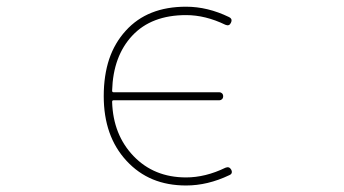

<svg xmlns="http://www.w3.org/2000/svg" viewBox="-20 -575 1040 581"><path d="M543 -13.7Q487.3 -13.7 442.4 -32.2Q397.5 -50.8 362.8 -88.4Q328.1 -126 311 -174.8Q293.9 -223.6 293.9 -284.2Q293.9 -346.7 310.5 -396.5Q327.1 -445.3 360.4 -481.9Q393.6 -518.6 439 -536.6Q484.4 -554.7 543 -554.7Q608.4 -554.7 672.9 -523.4Q680.7 -519.5 680.7 -513.7Q680.7 -509.8 678.7 -505.9Q673.8 -495.1 662.1 -500Q601.6 -529.3 543 -529.3Q438.5 -529.3 380.4 -467.3Q322.3 -405.3 319.3 -300.8Q319.3 -295.9 323.2 -295.9H643.6Q648.4 -295.9 651.9 -292.5Q655.3 -289.1 655.3 -283.7Q655.3 -278.3 651.9 -274.9Q648.4 -271.5 643.6 -271.5H323.2Q319.3 -271.5 319.3 -266.6Q322.3 -167 384.3 -102.5Q446.3 -38.1 543 -38.1Q601.6 -38.1 662.1 -67.4Q673.8 -72.3 679.7 -61.5Q681.6 -57.6 681.6 -54.7Q681.6 -47.9 673.8 -44.9Q608.4 -13.7 543 -13.7Z"/></svg>

Font: Rounded-L Mgen+ 2m thin
Style: Regular
Weight: 100
Designer: [Source Han Sans]
Ryoko NISHIZUKA  (kana & ideographs); Paul D. Hunt (Latin, Greek & Cyrillic); Wenlong ZHANG  (bopomofo
Version: Version 1.059.20150602